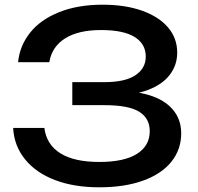

<svg xmlns="http://www.w3.org/2000/svg" viewBox="-20 -784 844 818"><path d="M417 -764Q513 -764 585 -738.5Q657 -713 696 -667Q735 -621 735 -560Q735 -507 703.5 -465.5Q672 -424 609.5 -400.5Q547 -377 457 -377V-396Q548 -399 614.5 -379Q681 -359 716.5 -317Q752 -275 752 -216Q752 -148 711 -96Q670 -44 591 -15Q512 14 403 14Q295 14 214 -17Q133 -48 86.5 -105.5Q40 -163 36 -239H169Q178 -168 237 -131Q296 -94 403 -94Q509 -94 563.5 -128.5Q618 -163 618 -225Q618 -280 573 -308Q528 -336 424 -336H288V-434H424Q513 -434 557 -463.5Q601 -493 601 -543Q601 -597 553.5 -626.5Q506 -656 410 -656Q314 -656 257.5 -620.5Q201 -585 190 -519H57Q64 -589 108 -644.5Q152 -700 231.5 -732Q311 -764 417 -764Z"/></svg>

Font: Unbounded Variable
Style: Regular
Weight: 400
Designer: Luke Prowse, Jean-Baptiste Morizot, Fátima Lázaro, Florian Runge
Foundry: NaN
Version: Version 1.600;FEAKit 1.0